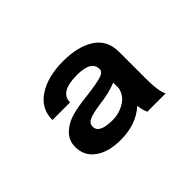

<svg xmlns="http://www.w3.org/2000/svg" viewBox="-61 -860 470 470"><g transform="rotate(-45 174.5 -625.0)"><path d="M141.1 -506.3Q99.1 -506.3 74.5 -524.2Q49.8 -542 49.8 -573.2Q49.8 -595.7 65.4 -610.6Q81.1 -625.5 102.5 -631.6Q124 -637.7 155.8 -641.1Q197.3 -646 212.2 -650.9Q227.1 -655.8 227.1 -665V-666Q227.1 -694.8 177.7 -694.8Q118.2 -694.8 118.2 -659.2H57.1Q57.1 -698.7 90.6 -720.7Q124 -742.7 177.7 -742.7Q228.5 -742.7 259.5 -722.7Q290.5 -702.6 290.5 -661.6V-568.4Q290.5 -524.9 299.3 -509.3H235.8Q230.5 -520.5 228.5 -537.1Q195.3 -506.3 141.1 -506.3ZM115.2 -577.6Q115.2 -554.7 161.1 -554.7Q184.1 -554.7 203.4 -566.4Q222.7 -578.1 227.1 -599.6V-618.7Q200.2 -607.9 166 -604Q138.2 -600.1 126.7 -594.7Q115.2 -589.4 115.2 -577.6Z"/></g></svg>

Font: Epilogue
Style: Bold
Weight: 700
Designer: Tyler Finck
Foundry: Etcetera Type Co
Version: Version 2.112